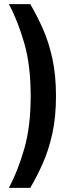

<svg xmlns="http://www.w3.org/2000/svg" viewBox="-20 -770 345 926"><path d="M23 136Q66.5 54 97.2 -53Q128 -160 128 -307Q128 -454 97.2 -561.2Q66.5 -668.5 23 -750H126Q158 -695.5 186.5 -631.8Q215 -568 232.5 -488.2Q250 -408.5 250 -307Q250 -205.5 232.5 -126Q215 -46.5 186.5 17.5Q158 81.5 126 136Z"/></svg>

Font: Cabin
Style: Bold
Weight: 700
Width: 4
Designer: Pablo Impallari
Foundry: Pablo Impallari. http://www.impallari.com Igino Marini. http://www.ikern.com
Version: Version 3.001